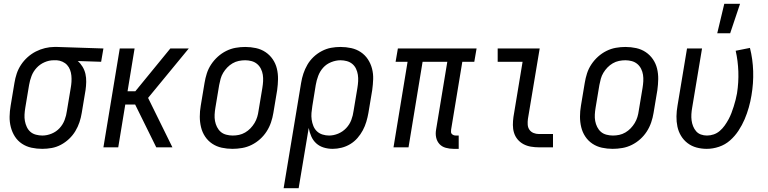

<svg xmlns="http://www.w3.org/2000/svg" viewBox="-20 -775 4040 1010"><path d="M202 8Q173 8 145.5 2Q118 -4 95.5 -19Q73 -34 58.5 -56.5Q44 -79 37 -106Q30 -133 30.5 -161.5Q31 -190 36 -219L56 -339Q60 -364 68 -388Q76 -412 90.5 -434Q105 -456 125 -474Q145 -492 168.5 -504Q192 -516 217 -522Q242 -528 266 -528H281L524 -520L512 -450L389 -454Q404 -441 414.5 -423.5Q425 -406 429.5 -386Q434 -366 433.5 -344Q433 -322 430 -301L410 -181Q406 -156 398 -132Q390 -108 376.5 -85.5Q363 -63 343.5 -44.5Q324 -26 300.5 -13.5Q277 -1 252 3.5Q227 8 202 8ZM203 -62Q227 -62 251.5 -72Q276 -82 293.5 -101Q311 -120 320 -144Q329 -168 332 -192L352 -312Q355 -328 356 -344.5Q357 -361 355.5 -377Q354 -393 348.5 -407.5Q343 -422 333 -433Q323 -444 308.5 -450.5Q294 -457 279 -458H262Q238 -458 214 -447.5Q190 -437 172.5 -418Q155 -399 146 -375.5Q137 -352 133 -328L113 -208Q110 -190 109 -172.5Q108 -155 111 -138.5Q114 -122 121 -107Q128 -92 140 -81.5Q152 -71 169 -66.5Q186 -62 203 -62Z M524 0 610 -520H688L651 -295H692L876 -520H973L759 -260L887 0H802L691 -225H639L602 0Z M1203 8Q1174 8 1146.5 2Q1119 -4 1096.5 -19Q1074 -34 1059 -56.5Q1044 -79 1037.5 -106Q1031 -133 1031 -161.5Q1031 -190 1036 -219L1056 -339Q1060 -364 1068 -389Q1076 -414 1091 -436.5Q1106 -459 1126 -477Q1146 -495 1170 -507Q1194 -519 1219.5 -523.5Q1245 -528 1270 -528Q1299 -528 1326.5 -522Q1354 -516 1376.5 -501Q1399 -486 1414.5 -463.5Q1430 -441 1436.5 -414Q1443 -387 1442.5 -358.5Q1442 -330 1438 -301L1418 -181Q1414 -156 1405.5 -131Q1397 -106 1382.5 -83.5Q1368 -61 1348 -43Q1328 -25 1304 -13Q1280 -1 1254 3.5Q1228 8 1203 8ZM1204 -62Q1221 -62 1237.5 -65.5Q1254 -69 1269.5 -78Q1285 -87 1297.5 -100Q1310 -113 1319 -128Q1328 -143 1333 -159.5Q1338 -176 1340 -192L1360 -312Q1363 -330 1364 -347.5Q1365 -365 1362.5 -381.5Q1360 -398 1352.5 -413Q1345 -428 1332.5 -438.5Q1320 -449 1303.5 -453.5Q1287 -458 1270 -458Q1253 -458 1236 -454.5Q1219 -451 1203.5 -442Q1188 -433 1175.5 -420Q1163 -407 1154 -392Q1145 -377 1140.5 -360.5Q1136 -344 1133 -328L1113 -208Q1110 -190 1109 -172.5Q1108 -155 1111 -138.5Q1114 -122 1121.5 -107Q1129 -92 1141 -81.5Q1153 -71 1170 -66.5Q1187 -62 1204 -62Z M1472 215 1564 -339Q1568 -364 1576 -388Q1584 -412 1597 -434.5Q1610 -457 1629.5 -475.5Q1649 -494 1673 -506.5Q1697 -519 1721.5 -523.5Q1746 -528 1771 -528Q1800 -528 1827.5 -522Q1855 -516 1877.5 -501Q1900 -486 1915 -463.5Q1930 -441 1937 -414Q1944 -387 1943 -358.5Q1942 -330 1938 -301L1918 -181Q1914 -158 1907 -134.5Q1900 -111 1888.5 -89.5Q1877 -68 1860.5 -49Q1844 -30 1822.5 -17Q1801 -4 1777 2Q1753 8 1730 8Q1705 8 1682.5 1Q1660 -6 1643.5 -21Q1627 -36 1617.5 -57.5Q1608 -79 1604 -102L1551 215ZM1711 -62Q1735 -62 1759 -72Q1783 -82 1801 -101Q1819 -120 1828 -144Q1837 -168 1840 -192L1860 -312Q1863 -330 1864 -347.5Q1865 -365 1862.5 -381.5Q1860 -398 1853 -413Q1846 -428 1833.5 -438.5Q1821 -449 1804.5 -453.5Q1788 -458 1771 -458Q1747 -458 1722 -448Q1697 -438 1680 -419Q1663 -400 1654 -376Q1645 -352 1641 -328L1623 -217Q1620 -199 1618.5 -181Q1617 -163 1619.5 -145.5Q1622 -128 1628.5 -112Q1635 -96 1647 -84.5Q1659 -73 1676 -67.5Q1693 -62 1711 -62Z M2366 8Q2345 8 2325 2.5Q2305 -3 2292 -17Q2279 -31 2274.5 -51Q2270 -71 2274 -93L2333 -450H2203L2129 0H2050L2124 -450H2061L2073 -520H2487L2475 -450H2412L2353 -93Q2352 -86 2352.5 -80Q2353 -74 2357 -70Q2361 -66 2366.5 -64Q2372 -62 2378 -62H2393V8Z M2815 0Q2794 0 2773 -3.5Q2752 -7 2734 -16.5Q2716 -26 2703 -41.5Q2690 -57 2684 -76.5Q2678 -96 2678 -117.5Q2678 -139 2681 -160L2729 -450H2598V-520H2819L2757 -149Q2755 -134 2756 -119Q2757 -104 2765 -92.5Q2773 -81 2786.5 -75.5Q2800 -70 2815 -70H2889V0Z M3203 8Q3174 8 3146.5 2Q3119 -4 3096.5 -19Q3074 -34 3059 -56.5Q3044 -79 3037.5 -106Q3031 -133 3031 -161.5Q3031 -190 3036 -219L3056 -339Q3060 -364 3068 -389Q3076 -414 3091 -436.5Q3106 -459 3126 -477Q3146 -495 3170 -507Q3194 -519 3219.5 -523.5Q3245 -528 3270 -528Q3299 -528 3326.5 -522Q3354 -516 3376.5 -501Q3399 -486 3414.5 -463.5Q3430 -441 3436.5 -414Q3443 -387 3442.5 -358.5Q3442 -330 3438 -301L3418 -181Q3414 -156 3405.5 -131Q3397 -106 3382.5 -83.5Q3368 -61 3348 -43Q3328 -25 3304 -13Q3280 -1 3254 3.5Q3228 8 3203 8ZM3204 -62Q3221 -62 3237.5 -65.5Q3254 -69 3269.5 -78Q3285 -87 3297.5 -100Q3310 -113 3319 -128Q3328 -143 3333 -159.5Q3338 -176 3340 -192L3360 -312Q3363 -330 3364 -347.5Q3365 -365 3362.5 -381.5Q3360 -398 3352.5 -413Q3345 -428 3332.5 -438.5Q3320 -449 3303.5 -453.5Q3287 -458 3270 -458Q3253 -458 3236 -454.5Q3219 -451 3203.5 -442Q3188 -433 3175.5 -420Q3163 -407 3154 -392Q3145 -377 3140.5 -360.5Q3136 -344 3133 -328L3113 -208Q3110 -190 3109 -172.5Q3108 -155 3111 -138.5Q3114 -122 3121.5 -107Q3129 -92 3141 -81.5Q3153 -71 3170 -66.5Q3187 -62 3204 -62Z M3753 -600 3790 -755H3873L3821 -600ZM3698 8Q3670 8 3644 1Q3618 -6 3597 -22Q3576 -38 3562.5 -60.5Q3549 -83 3543.5 -109Q3538 -135 3538.5 -163Q3539 -191 3544 -219L3594 -520H3673L3621 -208Q3618 -191 3617 -174.5Q3616 -158 3618 -142Q3620 -126 3626 -111Q3632 -96 3642 -84.5Q3652 -73 3667 -67.5Q3682 -62 3699 -62Q3717 -62 3734.5 -68Q3752 -74 3766.5 -86.5Q3781 -99 3792 -114.5Q3803 -130 3812 -146.5Q3821 -163 3827.5 -180Q3834 -197 3839.5 -214.5Q3845 -232 3849.5 -249.5Q3854 -267 3857 -284Q3866 -342 3864 -398.5Q3862 -455 3850 -508L3925 -523Q3940 -464 3942 -400.5Q3944 -337 3933 -273Q3928 -242 3919 -210Q3910 -178 3897 -147.5Q3884 -117 3865 -88Q3846 -59 3820.5 -36.5Q3795 -14 3762.5 -3Q3730 8 3698 8Z"/></svg>

Font: Iosevka SS18
Style: Italic
Weight: 400
Italic angle: -9°
Monospace: yes
Designer: Belleve Invis
Foundry: Belleve Invis
Version: Version 25.1.1; ttfautohint (v1.8.4)